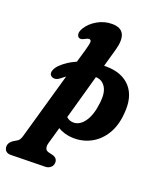

<svg xmlns="http://www.w3.org/2000/svg" viewBox="-259 -831 978 1174"><g transform="rotate(20 229.5 -244.0)"><path d="M79 -303.5Q63 -291 47.2 -290.8Q31.5 -290.5 21.5 -301Q10.5 -313 17.8 -333.5Q25 -354 45 -373Q83.5 -410.5 140.5 -435L166 -523Q177.5 -564 177 -577.5Q176.5 -591 163 -591Q153.5 -591 135.5 -580.5Q116.5 -570.5 105.5 -575Q94 -579 91 -595.2Q88 -611.5 102 -635.5Q125.5 -674.5 170 -700Q214.5 -725.5 264 -725.5Q322 -725.5 339.8 -689.8Q357.5 -654 339 -587.5L305.5 -468.5Q313.5 -468.5 321.5 -468.5Q424 -467.5 478 -406.8Q532 -346 521 -235.5Q515 -156.5 481.5 -101Q448 -45.5 396 -16.8Q344 12 282.5 11.5Q250.5 11 224.2 3.5Q198 -4 178.5 -16.5L147 94.5Q142 112.5 146.5 126.8Q151 141 169 145.5L194.5 151.5Q212.5 156.5 220 166.5Q227.5 176.5 227.5 188.5Q227.5 209 213.2 222Q199 235 176.5 235L-48 239Q-64.5 239 -76 228.8Q-87.5 218.5 -87.5 198.5Q-87.5 185.5 -78.8 173Q-70 160.5 -47.5 148Q-31.5 140.5 -24.2 130.2Q-17 120 -13 105L110 -327.5Q94.5 -316.5 79 -303.5ZM245 -78Q287 -76.5 319 -121.2Q351 -166 360 -251Q367 -314 346.2 -348Q325.5 -382 288.5 -385.5Q285 -386 282 -386L201 -96.5Q218.5 -79 245 -78Z"/></g></svg>

Font: Fraunces 72pt SuperSoft
Style: Bold Italic
Weight: 700
Italic angle: -16°
Version: Version 1.000;[0bf87f6ff]